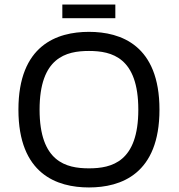

<svg xmlns="http://www.w3.org/2000/svg" viewBox="-20 -816 787 844"><path d="M487 -796H254V-736H487V-796ZM371 -676C230 -676 61 -617 61 -334C61 -51 230 8 371 8C512 8 681 -51 681 -334C681 -617 512 -676 371 -676ZM371 -76C270 -76 154 -105 154 -334C154 -563 270 -592 371 -592C472 -592 588 -563 588 -334C588 -105 472 -76 371 -76Z"/></svg>

Font: Maven Pro
Style: Medium
Weight: 500
Designer: Joe Prince
Foundry: Joe Prince
Version: Version 1.003